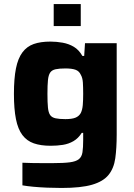

<svg xmlns="http://www.w3.org/2000/svg" viewBox="-20 -724 666 951"><path d="M285 207Q250 207 213.5 205.5Q177 204 145 201Q113 198 91 194V82Q112 83 138 83.5Q164 84 190.5 84Q217 84 241 84Q295 84 325.5 80Q356 76 370.5 64.5Q385 53 388.5 30Q392 7 392 -30V-66H385Q368 -39 344 -25Q320 -11 291.5 -6.5Q263 -2 231 -2Q182 -2 147.5 -14Q113 -26 91 -55Q69 -84 59 -134Q49 -184 49 -259Q49 -335 59 -385Q69 -435 91 -464.5Q113 -494 147 -506Q181 -518 230 -518Q260 -518 290.5 -512.5Q321 -507 346 -492Q371 -477 388 -447H397L401 -510H558V-58Q558 10 551 60Q544 110 517.5 142.5Q491 175 436 191Q381 207 285 207ZM304 -134Q336 -134 353.5 -141Q371 -148 380 -164Q388 -180 390 -203.5Q392 -227 392 -259Q392 -291 390.5 -315Q389 -339 380 -354Q372 -372 354 -378.5Q336 -385 304 -385Q274 -385 255.5 -381Q237 -377 228.5 -364.5Q220 -352 217.5 -327Q215 -302 215 -259Q215 -216 217.5 -191Q220 -166 228.5 -154Q237 -142 255.5 -138Q274 -134 304 -134ZM246 -595V-704H380V-595Z"/></svg>

Font: Saira SemiExpanded
Style: Bold
Weight: 700
Width: 6
Designer: Hector Gatti with collaboration of the Omnibus-Type team
Foundry: Omnibus-Type
Version: Version 1.101